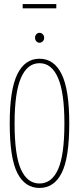

<svg xmlns="http://www.w3.org/2000/svg" viewBox="-20 -917 390 948"><path d="M175 11Q103 11 65.5 -63Q28 -137 28 -308Q28 -474 65.5 -550.5Q103 -627 175 -627Q247 -627 284.5 -550.5Q322 -474 322 -308Q322 -137 284.5 -63Q247 11 175 11ZM175 -11Q235 -11 266.5 -80.5Q298 -150 298 -308Q298 -460 266.5 -532.5Q235 -605 175 -605Q115 -605 83.5 -532.5Q52 -460 52 -308Q52 -150 83.5 -80.5Q115 -11 175 -11ZM175 -706Q166 -706 159.5 -713Q153 -720 153 -730Q153 -741 159.5 -748Q166 -755 175 -755Q184 -755 191 -748Q198 -741 198 -730Q198 -720 191 -713Q184 -706 175 -706ZM92 -876V-897H258V-876Z"/></svg>

Font: Inconsolata ExtraCondensed ExtraLight
Style: Regular
Weight: 200
Width: 2
Monospace: yes
Designer: Raph Levien, Cyreal, Brenton Simpson
Foundry: Raph Levien, Cyreal, Google
Version: Version 3.001; ttfautohint (v1.8.2.53-6de2)